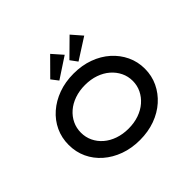

<svg xmlns="http://www.w3.org/2000/svg" viewBox="-213 -1205 1474 1474"><g transform="rotate(-45 524.5 -468.0)"><path d="M524 10Q434 10 358.5 -17.5Q283 -45 227 -94Q171 -143 140.5 -208.5Q110 -274 110 -351Q110 -428 140.5 -493.5Q171 -559 227 -608Q283 -657 358.5 -684.5Q434 -712 524 -712Q614 -712 689.5 -684.5Q765 -657 820.5 -607.5Q876 -558 907 -492.5Q938 -427 938 -351Q938 -275 907 -209.5Q876 -144 820.5 -94.5Q765 -45 689.5 -17.5Q614 10 524 10ZM524 -114Q586 -114 637.5 -132Q689 -150 726.5 -182.5Q764 -215 785 -258Q806 -301 806 -351Q806 -401 785 -444Q764 -487 726.5 -519.5Q689 -552 637.5 -570Q586 -588 524 -588Q463 -588 411 -570Q359 -552 321.5 -519.5Q284 -487 263.5 -444Q243 -401 243 -351Q243 -301 263.5 -258Q284 -215 321.5 -182.5Q359 -150 411 -132Q463 -114 524 -114ZM409 -751 366 -807 504 -946 578 -862ZM616 -750 574 -807 714 -945 788 -860Z"/></g></svg>

Font: Lexend Tera Medium
Style: Regular
Weight: 500
Designer: Bonnie Shaver-Troup, Thomas Jockin
Foundry: Lexend
Version: Version 1.007